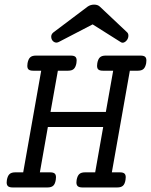

<svg xmlns="http://www.w3.org/2000/svg" viewBox="-20 -824 664 844"><path d="M623.5 -558.1Q623.5 -550.8 622.6 -546.4Q619.1 -528.3 610.8 -520.8Q602.5 -513.2 585.9 -513.2H550.8L471.7 -66.4H506.8Q520.5 -66.4 526.6 -61.5Q532.7 -56.6 532.7 -44.9Q532.7 -37.6 531.7 -33.2Q528.8 -15.1 520.5 -7.6Q512.2 0 495.6 0H342.3Q328.6 0 322.3 -5.1Q315.9 -10.3 315.9 -22Q315.9 -25.4 316.9 -33.2Q320.3 -51.3 328.6 -58.8Q336.9 -66.4 353.5 -66.4H398.4L433.6 -265.6H190.4L155.3 -66.4H200.2Q213.9 -66.4 220 -61.5Q226.1 -56.6 226.1 -44.9Q226.1 -37.6 225.1 -33.2Q222.2 -15.1 213.9 -7.6Q205.6 0 189 0H35.6Q22 0 15.6 -5.1Q9.3 -10.3 9.3 -22Q9.3 -25.4 10.3 -33.2Q13.7 -51.3 22 -58.8Q30.3 -66.4 46.9 -66.4H82L161.1 -513.2H126Q112.3 -513.2 106.2 -518.1Q100.1 -522.9 100.1 -534.7Q100.1 -542 101.1 -546.4Q104.5 -564.5 112.8 -572Q121.1 -579.6 137.7 -579.6H291Q304.7 -579.6 310.8 -574.7Q316.9 -569.8 316.9 -558.1Q316.9 -550.8 315.9 -546.4Q312.5 -528.3 304.2 -520.8Q295.9 -513.2 279.3 -513.2H234.4L202.1 -332H445.3L477.5 -513.2H432.6Q418.9 -513.2 412.8 -518.1Q406.7 -522.9 406.7 -534.7Q406.7 -542 407.7 -546.4Q411.1 -564.5 419.4 -572Q427.7 -579.6 444.3 -579.6H597.7Q611.3 -579.6 617.4 -574.7Q623.5 -569.8 623.5 -558.1ZM418.9 -794.9 539.1 -681.6Q544.4 -676.3 544.4 -667.5Q544.4 -657.7 539.1 -649.4Q535.2 -643.6 529.8 -639.9Q524.4 -636.2 519 -636.2Q514.6 -636.2 510.3 -639.2L387.2 -716.8L237.8 -639.2Q231.9 -636.7 228 -636.7Q221.7 -636.7 216.3 -640.4Q210.9 -644 208 -649.9Q205.1 -655.8 205.1 -662.6Q205.1 -673.8 214.8 -681.6L365.2 -794.9Q377.9 -803.7 393.6 -803.7Q409.7 -803.7 418.9 -794.9Z"/></svg>

Font: Courier Prime
Style: Italic
Weight: 400
Italic angle: -10°
Designer: Alan Dague-Greene
Foundry: Quote-Unquote Apps
Version: Version 3.018